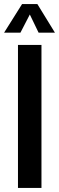

<svg xmlns="http://www.w3.org/2000/svg" viewBox="-28 -920 289 940"><path d="M60 -700H175V0H60ZM155 -900 241 -760H161L118 -849L72 -760H-8L80 -900Z"/></svg>

Font: Gully ECD Medium
Style: Regular
Weight: 500
Width: 2
Designer: jaikishan Patel
Foundry: MagicType
Version: Version 1.000;Glyphs 3.2 (3242)